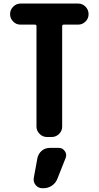

<svg xmlns="http://www.w3.org/2000/svg" viewBox="-20 -750 540 1051"><path d="M302.7 59.6Q322.3 59.6 334.5 76.7Q346.7 93.8 339.8 113.3L294.9 226.6Q286.1 251 265.1 265.6Q244.1 280.3 217.8 280.3H211.9Q189.5 280.3 175.3 263.2Q161.1 246.1 165 223.6L184.6 116.2Q189.5 91.8 208 75.7Q226.6 59.6 252 59.6ZM408.2 -730.5Q431.6 -730.5 448.2 -713.4Q464.8 -696.3 464.8 -672.9V-671.9Q464.8 -648.4 447.8 -631.8Q430.7 -615.2 408.2 -615.2H329.1Q320.3 -615.2 320.3 -606.4V-56.6Q320.3 -33.2 303.2 -16.6Q286.1 0 262.7 0H237.3Q213.9 0 196.8 -17.1Q179.7 -34.2 179.7 -56.6V-606.4Q179.7 -615.2 171.9 -615.2H91.8Q68.4 -615.2 51.8 -632.3Q35.2 -649.4 35.2 -671.9V-672.9Q35.2 -696.3 52.2 -713.4Q69.3 -730.5 91.8 -730.5Z"/></svg>

Font: Rounded Mgen+ 1m bold
Style: Bold
Weight: 700
Designer: [Source Han Sans]
Ryoko NISHIZUKA  (kana & ideographs); Paul D. Hunt (Latin, Greek & Cyrillic); Wenlong ZHANG  (bopomofo
Version: Version 1.059.20150602